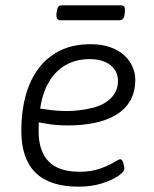

<svg xmlns="http://www.w3.org/2000/svg" viewBox="-20 -695 579 721"><path d="M275 6Q167 6 113.5 -46.5Q60 -99 60 -204Q60 -275 76 -334.5Q92 -394 124.5 -437.5Q157 -481 205.5 -505Q254 -529 320 -529Q364 -529 396 -517Q428 -505 448 -486Q468 -467 478 -443.5Q488 -420 488 -396Q488 -350 469 -317Q450 -284 415.5 -263.5Q381 -243 335 -233.5Q289 -224 236 -224Q199 -224 166.5 -228.5Q134 -233 111 -239L128 -261Q126 -248 125.5 -234Q125 -220 125 -203Q125 -127 163 -88.5Q201 -50 278 -50Q324 -50 356.5 -62Q389 -74 408 -85.5Q427 -97 431 -97Q437 -97 440 -90.5Q443 -84 445 -75.5Q447 -67 447 -61Q447 -50 423.5 -34Q400 -18 361.5 -6Q323 6 275 6ZM231 -278Q253 -278 278.5 -281Q304 -284 329.5 -290.5Q355 -297 376 -310Q397 -323 410 -343Q423 -363 423 -391Q423 -429 394 -451Q365 -473 317 -473Q266 -473 227 -451Q188 -429 163.5 -387Q139 -345 131 -287Q150 -284 177 -281Q204 -278 231 -278ZM206 -619Q198 -619 194.5 -625Q191 -631 192 -642L193 -652Q195 -665 199.5 -670Q204 -675 212 -675H434Q444 -675 447 -669Q450 -663 449 -652L448 -642Q447 -630 442 -624.5Q437 -619 429 -619Z"/></svg>

Font: Asap Light
Style: Italic
Weight: 300
Italic angle: -6°
Designer: Pablo Cosgaya
Foundry: Omnibus-Type
Version: Version 3.001